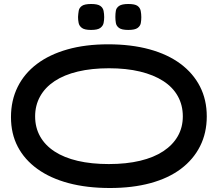

<svg xmlns="http://www.w3.org/2000/svg" viewBox="-20 -923 1091 962"><path d="M531 19Q415 19 323.5 -5.5Q232 -30 167.5 -76.5Q103 -123 69 -188Q35 -253 35 -336Q35 -420 68.5 -487.5Q102 -555 165 -602.5Q228 -650 318 -675.5Q408 -701 522 -701Q637 -701 728.5 -676Q820 -651 884 -603.5Q948 -556 982 -489.5Q1016 -423 1016 -340Q1016 -257 982.5 -190.5Q949 -124 886.5 -77Q824 -30 734 -5.5Q644 19 531 19ZM525 -101Q613 -101 682 -117.5Q751 -134 798.5 -165.5Q846 -197 871 -241Q896 -285 896 -340Q896 -396 871 -441Q846 -486 798 -517Q750 -548 681.5 -564.5Q613 -581 526 -581Q439 -581 370 -564.5Q301 -548 253.5 -516.5Q206 -485 181 -440Q156 -395 156 -340Q156 -284 181 -239.5Q206 -195 253.5 -164Q301 -133 369.5 -117Q438 -101 525 -101ZM623 -773Q590 -773 576.5 -783Q563 -793 560.5 -808Q558 -823 558 -838Q558 -855 560.5 -869.5Q563 -884 577 -893.5Q591 -903 623 -903Q656 -903 669 -893.5Q682 -884 685 -868.5Q688 -853 688 -837Q688 -822 685.5 -807.5Q683 -793 669.5 -783Q656 -773 623 -773ZM436 -773Q404 -773 390.5 -783Q377 -793 374 -808Q371 -823 371 -838Q372 -855 374.5 -869.5Q377 -884 390.5 -893.5Q404 -903 437 -903Q469 -903 482.5 -893.5Q496 -884 499 -868.5Q502 -853 502 -837Q502 -822 499 -807.5Q496 -793 482.5 -783Q469 -773 436 -773Z"/></svg>

Font: Fredoka Expanded Medium
Style: Regular
Weight: 500
Width: 7
Designer: Ben Nathan
Foundry: Milena B. Brandão, Ben Nathan
Version: Version 2.001